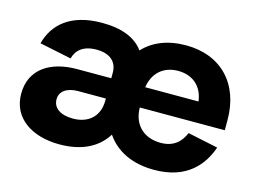

<svg xmlns="http://www.w3.org/2000/svg" viewBox="-78 -654 1061 801"><g transform="rotate(15 452.0 -254.0)"><path d="M640.5 15C784.5 15 845 -67.5 871 -143L740.5 -170.5C724 -132.5 696 -101 637.5 -101C566 -101 516.5 -145.5 516 -221H883V-265C883 -421 788 -521.5 636 -521.5C557 -521.5 495 -496 453 -450.5C418.5 -497.5 359 -521.5 273.5 -521.5C136.5 -521.5 68.5 -457 46.5 -372.5L184 -344C194 -382 223.5 -407.5 280 -407.5C338.5 -407.5 369.5 -378.5 369.5 -332V-308H222C109 -308 23 -257 23 -148.5C23 -43 113.5 14.5 231 14.5C331.5 14.5 396.5 -23 433 -81.5C474.5 -20.5 544.5 15 640.5 15ZM258 -104C204.5 -104 171.5 -126.5 171.5 -164.5C171.5 -201 204.5 -220.5 250.5 -220.5H369.5V-211.5C369.5 -143.5 325 -104 258 -104ZM516 -308.5C525 -371.5 568.5 -410 631.5 -410C695.5 -410 738.5 -371.5 746 -308.5Z"/></g></svg>

Font: MCL Standard Bold
Style: Regular
Weight: 700
Designer: Květoslav Bartoš
Foundry: Florian Karsten
Version: Version 1.001;Glyphs 3.2.3 (3260)